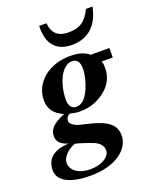

<svg xmlns="http://www.w3.org/2000/svg" viewBox="-212 -771 871 1068"><g transform="rotate(-20 224.0 -237.5)"><path d="M429 -678C398 -612 360 -588 294 -588C230 -588 200 -621 195 -678H152V-665C152 -570 197 -516 290 -516C387 -516 447 -575 468 -678ZM255 -431C288 -431 300 -407 300 -372C300 -338 288 -290 271 -253C250 -207 224 -184 193 -184C166 -184 151 -205 151 -243C151 -289 165 -358 198 -399C213 -417 233 -431 255 -431ZM115 6C127 7 202 32 224 42C252 56 266 76 266 100C266 135 220 169 148 169C81 169 35 137 35 91C35 72 44 55 64 36C77 23 106 7 115 6ZM477 -429H367C336 -455 299 -462 253 -462C130 -462 35 -384 35 -280C35 -228 61 -193 115 -170C40 -140 19 -110 19 -73C19 -41 37 -22 81 -7C28 -5 -52 13 -52 102C-52 170 23 203 138 203C287 203 375 132 375 51C375 -10 336 -46 226 -72L176 -84C144 -92 122 -109 122 -125C122 -147 137 -161 150 -161C162 -157 184 -153 201 -153C258 -153 300 -166 346 -199C392 -232 417 -278 417 -331C417 -347 417 -361 411 -373H477Z"/></g></svg>

Font: XITS
Style: Bold Italic
Weight: 700
Italic angle: -16.33°
Designer: MicroPress Inc., with final additions and corrections provided by Coen Hoffman, Elsevier (retired)
Version: Version 1.302